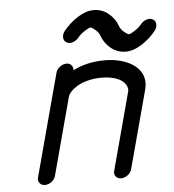

<svg xmlns="http://www.w3.org/2000/svg" viewBox="-54 -819 789 869"><g transform="rotate(-5 340.5 -384.5)"><path d="M509.8 -36.9Q505.9 -21.7 491.6 -10.9Q477.3 0 461.4 0Q445.8 0 437.3 -10.7Q428.7 -21.5 432.9 -36.6L527.1 -388.2Q530.3 -399.9 525 -412.4Q519.8 -424.8 506.8 -435.9Q493.9 -447 469.1 -454.2Q444.3 -461.4 412.1 -461.4Q379.9 -461.4 351.3 -454.2Q322.8 -447 303.8 -435.9Q284.9 -424.8 272.9 -412.4Q261 -399.9 257.8 -388.2L163.6 -36.6Q159.4 -21.5 145.3 -10.7Q131.1 0 115.5 0Q99.6 0 91.3 -10.9Q83 -21.7 86.9 -36.9L211.4 -501.5Q215.3 -516.6 229.6 -527.6Q243.9 -538.6 259.8 -538.6Q274.2 -538.6 282.2 -529.2Q290.3 -519.8 289.1 -506.1Q352.8 -538.6 432.9 -538.6Q466.1 -538.6 495.6 -532Q525.1 -525.4 548.3 -512.9Q571.5 -500.5 586.8 -482.4Q602.1 -464.4 606.9 -441.4Q611.8 -418.5 604.7 -390.9ZM323.5 -650.9Q312 -637 295.7 -632.3Q279.3 -627.7 267.3 -635.3Q255.4 -642.8 255 -658.2Q254.6 -673.6 265.9 -687.5Q293.5 -721.4 330.8 -745.4Q368.2 -769.3 402.3 -769.3Q441.4 -769.3 470.5 -745.4Q499.5 -721.4 511.5 -687.5Q516.8 -671.9 531.6 -659.7Q546.4 -647.5 554 -646.2Q561.8 -647.7 580.7 -659.9Q599.6 -672.1 612.1 -687.5Q623.5 -701.4 639.9 -706.1Q656.2 -710.7 668.2 -703.1Q680.2 -695.6 680.5 -680.2Q680.9 -664.8 669.7 -650.9Q642.1 -616.9 604.7 -593.1Q567.4 -569.3 533.2 -569.3Q494.1 -569.3 465.1 -593.1Q436 -616.9 424.1 -650.9Q418.7 -666.5 403.9 -678.8Q389.2 -691.2 381.6 -692.4Q373.8 -690.9 354.9 -678.6Q335.9 -666.3 323.5 -650.9Z"/></g></svg>

Font: Tecnico
Style: GruesoInclinado
Weight: 700
Italic angle: -15°
Version: Version 1.3